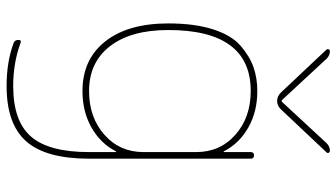

<svg xmlns="http://www.w3.org/2000/svg" viewBox="-239 -551 1020 582"><g transform="rotate(90 271.0 -260.0)"><path d="M256 -510Q71 -510 71 -260Q71 -147 120 -83.5Q169 -20 256 -20Q336 -20 388.5 -66.5Q441 -113 441 -185V-345Q441 -417 388.5 -463.5Q336 -510 256 -510ZM256 0Q160 0 105.5 -69Q51 -138 51 -260Q51 -340 69 -396Q87 -452 119 -479.5Q151 -507 184 -518.5Q217 -530 256 -530Q318 -530 366 -503Q414 -476 438 -430Q438 -428 440 -428Q441 -428 441 -429V-510Q441 -520 451 -520Q461 -520 461 -510V-20Q461 111 408.5 170.5Q356 230 241 230Q168 230 111 209Q101 206 101 194Q101 184 111 188Q171 210 241 210Q347 210 394 156Q441 102 441 -20V-101Q441 -102 440 -102Q438 -102 438 -100Q414 -54 366 -27Q318 0 256 0ZM261 -601 130 -740Q128 -743 129.5 -746.5Q131 -750 135 -750Q148 -750 158 -740L284 -604H286H288L414 -740Q424 -750 437 -750Q441 -750 443 -746.5Q445 -743 442 -740L311 -601Q300 -590 286 -590Q272 -590 261 -601Z"/></g></svg>

Font: Rounded Mplus 1c Thin
Style: Regular
Weight: 250
Version: Version 1.059.20150529